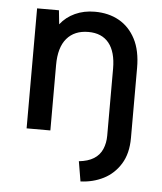

<svg xmlns="http://www.w3.org/2000/svg" viewBox="-51 -552 674 797"><g transform="rotate(5 285.5 -153.5)"><path d="M72 -500H163L169 -442Q193 -473 230 -490Q267 -507 312 -507Q370 -507 413.5 -482.5Q457 -458 482 -410Q507 -362 507 -290V0H408V-278Q408 -348 378.5 -384.5Q349 -421 293 -421Q235 -421 203 -383.5Q171 -346 171 -273V0H72ZM408 1V-76H507V2Q507 67 480 110.5Q453 154 409.5 176Q366 198 314 200L300 117Q338 113 362 98Q386 83 397 57.5Q408 32 408 1Z"/></g></svg>

Font: Albert Sans Medium
Style: Regular
Weight: 500
Designer: Andreas Rasmussen
Foundry: a.Foundry
Version: Version 1.025